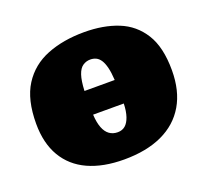

<svg xmlns="http://www.w3.org/2000/svg" viewBox="-101 -664 864 800"><g transform="rotate(-20 331.0 -264.0)"><path d="M322 14Q229 14 163 -16Q97 -46 62 -105.5Q27 -165 27 -251Q27 -358 67.5 -421.5Q108 -485 180 -513.5Q252 -542 345 -542Q430 -542 495 -516Q560 -490 597.5 -430Q635 -370 635 -268Q635 -177 598 -114Q561 -51 491 -18.5Q421 14 322 14ZM335 -102Q355 -102 368.5 -113.5Q382 -125 390 -148.5Q398 -172 399 -206H263Q265 -170 274 -147Q283 -124 298.5 -113Q314 -102 335 -102ZM263 -311H397Q395 -345 389.5 -367Q384 -389 375.5 -402Q367 -415 355.5 -420.5Q344 -426 330 -426Q312 -426 297 -416Q282 -406 273.5 -381Q265 -356 263 -311Z"/></g></svg>

Font: Literata Variable Black
Style: Regular
Weight: 900
Designer: Latin by Veronika Burian and Jose Scaglione. Greek by Irene Vlachou. Cyrillic by Vera Evstafieva.
Foundry: TypeTogether
Version: Version 3.021